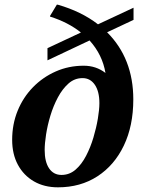

<svg xmlns="http://www.w3.org/2000/svg" viewBox="-20 -787 614 821"><path d="M228 14Q169 14 125 -11.5Q81 -37 56.5 -82.5Q32 -128 32 -189Q32 -256 55.5 -313.5Q79 -371 121 -414Q163 -457 218.5 -481.5Q274 -506 338 -506Q391 -506 431 -475Q418 -553 363 -614L183 -529V-581L326 -648Q271 -692 194 -716V-719L223 -767H227Q328 -738 399 -683L551 -754V-702L438 -649Q550 -537 550 -362Q550 -249 509.5 -164.5Q469 -80 396.5 -33Q324 14 228 14ZM243 -39Q277 -39 303 -61.5Q329 -84 348 -120.5Q367 -157 379.5 -199Q392 -241 398.5 -280Q405 -319 405 -346Q405 -396 385.5 -424.5Q366 -453 333 -453Q299 -453 273 -430Q247 -407 227.5 -370.5Q208 -334 195.5 -292.5Q183 -251 177 -212Q171 -173 171 -146Q171 -95 190 -67Q209 -39 243 -39Z"/></svg>

Font: Platypi SemiBold
Style: Italic
Weight: 600
Italic angle: -13°
Designer: David Sargent
Foundry: Bolt Cutter Type
Version: Version 1.200; ttfautohint (v1.8.4.7-5d5b)